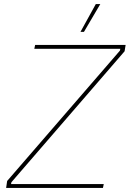

<svg xmlns="http://www.w3.org/2000/svg" viewBox="-20 -920 635 940"><path d="M15 -34 567 -672 569 -681H148L152 -700H595L590 -669L36 -28L34 -19H488L484 0H10ZM391 -764H374L449 -900H471Z"/></svg>

Font: Fixel Italic Variable Display Thin
Style: Italic
Weight: 100
Italic angle: -10°
Designer: AlfaBravo + MacPaw
Foundry: Kyrylo Tkachov, Marchela Mozhyna, Serhii Makarenko, Maria Weinstein, Zakhar Kryvoshyya
Version: Version 1.210;Glyphs 3.2 (3217)